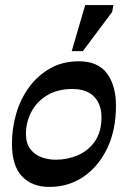

<svg xmlns="http://www.w3.org/2000/svg" viewBox="-20 -722 505 755"><path d="M174 13Q106 13 66.5 -28.5Q27 -70 27 -157Q27 -218 44 -276Q61 -334 95 -380Q129 -426 178 -453.5Q227 -481 290 -481Q365 -481 400.5 -433.5Q436 -386 436 -306Q436 -211 402 -139.5Q368 -68 309 -27.5Q250 13 174 13ZM199 -94Q245 -94 286 -111.5Q327 -129 353 -166Q379 -203 379 -262Q379 -311 350.5 -341.5Q322 -372 264 -372Q206 -372 165 -347Q124 -322 103 -281.5Q82 -241 82 -196Q82 -158 99.5 -135.5Q117 -113 143.5 -103.5Q170 -94 199 -94ZM306 -521H262L315 -702H426L421 -675Z"/></svg>

Font: STIX Two Text SemiBold
Style: Italic
Weight: 600
Italic angle: -12°
Designer: Ross Mills, John Hudson & Paul Hanslow, Tiro Typeworks Ltd; with prior portions MicroPress Inc. and Coen Hoffman, Elsevi
Foundry: Tiro Typeworks Ltd
Version: Version 2.13 b171